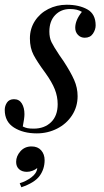

<svg xmlns="http://www.w3.org/2000/svg" viewBox="-37 -548 438 809"><path d="M105 -6Q150 -6 178 -33Q206 -60 206 -109Q206 -141 194 -171.5Q182 -202 154 -241Q120 -287 104.5 -316.5Q89 -346 89 -386Q89 -427 110 -459.5Q131 -492 166.5 -510Q202 -528 244 -528Q296 -528 331 -508.5Q366 -489 366 -441Q366 -423 354.5 -406Q343 -389 320 -389Q303 -389 291.5 -401Q280 -413 280 -431Q280 -463 308 -498Q289 -510 258 -510Q220 -510 195.5 -484.5Q171 -459 171 -415Q171 -389 180 -370.5Q189 -352 213 -316L231 -290Q261 -244 275.5 -211Q290 -178 290 -143Q290 -98 266.5 -62Q243 -26 203.5 -6Q164 14 118 14Q61 14 22 -10.5Q-17 -35 -17 -85Q-17 -102 -7.5 -116Q2 -130 22 -130Q44 -130 55 -112Q66 -94 66 -67Q66 -50 59 -15Q69 -10 78.5 -8Q88 -6 105 -6ZM151 127Q151 164 130 193Q109 222 53 241L46 224Q73 216 95.5 199Q118 182 120 160Q112 167 100 171.5Q88 176 76 176Q56 176 43.5 165Q31 154 31 134Q31 110 49 89.5Q67 69 96 69Q122 69 136.5 85.5Q151 102 151 127Z"/></svg>

Font: Playfair Display
Style: Italic
Weight: 400
Italic angle: -14°
Designer: Claus Eggers Sørensen
Foundry: Claus Eggers Sørensen
Version: Version 1.200; ttfautohint (v1.6)